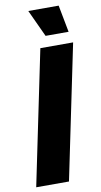

<svg xmlns="http://www.w3.org/2000/svg" viewBox="-102 -981 541 1027"><g transform="rotate(-10 168.5 -468.0)"><path d="M159 -729H337L186 0H8ZM130 -936H295L323 -789H198Z"/></g></svg>

Font: Mona Sans ExtraBold
Style: Italic
Weight: 800
Italic angle: -11.7°
Designer: Deni Anggara
Foundry: GitHub
Version: Version 2.000